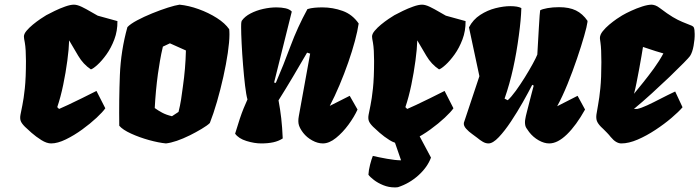

<svg xmlns="http://www.w3.org/2000/svg" viewBox="-20 -608 3012 827"><path d="M200.2 9.8Q181.2 9.8 158.2 -4.6Q135.3 -19 115.7 -36.1Q96.2 -53.2 87.4 -62Q72.8 -76.7 69.1 -87.4Q65.4 -98.1 68.1 -113.3Q70.8 -128.4 76.4 -155Q82 -181.6 86.9 -227.3Q91.8 -272.9 91.8 -345.7Q91.8 -369.1 90.6 -389.6Q89.4 -410.2 86.9 -424.3Q85 -434.1 84 -440.2Q83 -446.3 83 -450.7Q83 -461.9 94.2 -475.3Q105.5 -488.8 121.8 -502.2Q138.2 -515.6 154.1 -526.4Q169.9 -537.1 179.2 -542.5Q193.4 -550.3 215.6 -561Q237.8 -571.8 260.5 -579.8Q283.2 -587.9 298.3 -587.9Q312.5 -587.9 332.3 -578.4Q352.1 -568.8 370.8 -557.6Q389.6 -546.4 400.9 -540.5L485.8 -517.1Q486.3 -474.6 472.4 -438Q458.5 -401.4 438.5 -373.5Q418.5 -345.7 399.9 -328.9Q381.3 -312 371.6 -309.1Q338.4 -331.1 316.9 -367.7Q295.4 -404.3 277.8 -434.1Q276.9 -397.9 270 -346.7Q263.2 -295.4 252.2 -242.4Q241.2 -189.5 226.6 -146.5L234.4 -138.7Q246.1 -143.6 273.2 -156.2Q300.3 -168.9 333.5 -185.3Q366.7 -201.7 395.5 -216.3L433.6 -141.6Q422.9 -126 396 -100.8Q369.1 -75.7 334.2 -50.3Q299.3 -24.9 263.7 -7.6Q228 9.8 200.2 9.8Z M694.8 9.8Q663.6 6.8 622.1 -4.6Q580.6 -16.1 544.7 -32.5Q508.8 -48.8 493.7 -66.4Q492.2 -177.2 496.3 -283.7Q500.5 -390.1 528.8 -491.2Q541.5 -504.9 570.8 -520.5Q600.1 -536.1 635.5 -550.5Q670.9 -564.9 703.1 -575.2Q735.4 -585.4 753.4 -587.9Q793 -584 835.7 -568.6Q878.4 -553.2 914.1 -530.5Q949.7 -507.8 967.3 -481.9Q967.8 -477.5 968 -471.9Q968.3 -466.3 968.3 -460Q968.3 -428.2 961.2 -379.9Q954.1 -331.5 941.9 -276.9Q929.7 -222.2 914.6 -169.9Q899.4 -117.7 883.8 -78.1Q873 -67.4 847.9 -52.5Q822.8 -37.6 798.3 -25.4Q736.8 4.9 694.8 9.8ZM720.7 -107.4 749 -126Q755.9 -153.8 760 -179.7Q764.2 -205.6 767.6 -233.9Q773.4 -274.4 776.6 -312.3Q779.8 -350.1 780.8 -390.6L711.9 -421.4L681.6 -407.2Q673.8 -374.5 668.9 -345Q664.1 -315.4 660.2 -289.6Q650.4 -217.3 646.5 -142.6Q660.6 -132.3 678.2 -122.8Q695.8 -113.3 720.7 -107.4Z M1105.5 9.8Q1075.7 9.8 1041.7 -0.7Q1007.8 -11.2 992.7 -32.2Q1004.4 -70.8 1012.9 -96.4Q1021.5 -122.1 1029.3 -141.1Q1037.1 -160.2 1045.9 -179.7Q1040.5 -198.2 1035.6 -238.8Q1030.8 -279.3 1026.9 -328.1Q1022.9 -377 1020.8 -421.1Q1018.6 -465.3 1018.6 -491.2Q1018.6 -508.3 1019.5 -511.7Q1020.5 -515.1 1021 -518.1Q1034.2 -537.1 1059.1 -550Q1084 -563 1113.8 -569.6Q1143.6 -576.2 1170.4 -576.2Q1191.9 -576.2 1209.7 -572.3Q1227.5 -568.4 1236.8 -558.1L1160.6 -252.4L1168 -251Q1201.7 -329.1 1231.4 -409.7Q1261.2 -490.2 1304.2 -568.8Q1318.4 -573.2 1334.7 -574.7Q1351.1 -576.2 1368.2 -576.2Q1413.6 -576.2 1455.8 -561Q1498 -545.9 1524.9 -506.8Q1520.5 -475.6 1508.8 -431.9Q1497.1 -388.2 1480 -339.1Q1462.9 -290 1442.4 -241.5Q1421.9 -192.9 1400.4 -151.9L1486.3 -195.3L1520 -136.2Q1505.9 -105 1481 -71Q1456.1 -37.1 1427 -13.7Q1397.9 9.8 1370.6 9.8Q1348.1 9.8 1324.7 -3.2Q1301.3 -16.1 1286.1 -35.6Q1272.5 -53.2 1267.6 -68.6Q1262.7 -84 1267.1 -107.9L1315.9 -377L1302.7 -381.3Q1272.5 -329.1 1241.9 -277.6Q1211.4 -226.1 1179.7 -175.8Q1187 -136.7 1191.4 -98.4Q1195.8 -60.1 1197.8 -11.7Q1179.7 0 1157 4.9Q1134.3 9.8 1105.5 9.8Z M1699.7 9.8Q1680.7 9.8 1657.7 -4.6Q1634.8 -19 1615.2 -36.1Q1595.7 -53.2 1586.9 -62Q1572.3 -76.7 1568.6 -87.4Q1564.9 -98.1 1567.6 -113.3Q1570.3 -128.4 1575.9 -155Q1581.5 -181.6 1586.4 -227.3Q1591.3 -272.9 1591.3 -345.7Q1591.3 -369.1 1590.1 -389.6Q1588.9 -410.2 1586.4 -424.3Q1584.5 -434.1 1583.5 -440.2Q1582.5 -446.3 1582.5 -450.7Q1582.5 -461.9 1593.8 -475.3Q1605 -488.8 1621.3 -502.2Q1637.7 -515.6 1653.6 -526.4Q1669.4 -537.1 1678.7 -542.5Q1692.9 -550.3 1715.1 -561Q1737.3 -571.8 1760 -579.8Q1782.7 -587.9 1797.9 -587.9Q1812 -587.9 1831.8 -578.4Q1851.6 -568.8 1870.4 -557.6Q1889.2 -546.4 1900.4 -540.5L1985.4 -517.1Q1985.8 -474.6 1971.9 -438Q1958 -401.4 1938 -373.5Q1918 -345.7 1899.4 -328.9Q1880.9 -312 1871.1 -309.1Q1837.9 -331.1 1816.4 -367.7Q1794.9 -404.3 1777.3 -434.1Q1776.4 -397.9 1769.5 -346.7Q1762.7 -295.4 1751.7 -242.4Q1740.7 -189.5 1726.1 -146.5L1733.9 -138.7Q1745.6 -143.6 1772.7 -156.2Q1799.8 -168.9 1833 -185.3Q1866.2 -201.7 1895 -216.3L1933.1 -141.6Q1922.4 -126 1895.5 -100.8Q1868.7 -75.7 1833.7 -50.3Q1798.8 -24.9 1763.2 -7.6Q1727.5 9.8 1699.7 9.8ZM1679.7 199.2Q1654.3 199.2 1630.9 189.7Q1607.4 180.2 1590.6 167.2Q1573.7 154.3 1566.9 144.5Q1567.9 125 1574 101.3Q1580.1 77.6 1585.9 63.5Q1610.4 69.3 1647 75.9Q1683.6 82.5 1707.5 82.5L1656.2 -65.9L1763.7 -65.4L1836.4 70.8Q1821.3 111.8 1782.5 147Q1743.7 182.1 1694.3 198.2Q1690.9 198.7 1687.3 199Q1683.6 199.2 1679.7 199.2Z M2084 9.8Q2071.8 9.8 2059.6 2.7Q2047.4 -4.4 2034.7 -15.1Q2028.8 -20 2014.2 -30.3Q1999.5 -40.5 1987.8 -53.5Q1976.1 -66.4 1978 -79.1L2044.9 -279.8L2000 -490.2Q2017.6 -523.9 2048.6 -543.9Q2079.6 -564 2114.5 -572.8Q2149.4 -581.5 2177.7 -581.5Q2210.4 -581.5 2225.6 -573.2Q2224.1 -522.9 2214.8 -455.1Q2205.1 -381.3 2190.2 -313.7Q2175.3 -246.1 2153.3 -183.1L2167 -176.3Q2182.1 -189.9 2201.7 -216.8Q2221.2 -243.7 2240.5 -274.7Q2259.8 -305.7 2274.4 -332.5Q2289.1 -359.4 2294.4 -373Q2298.8 -450.2 2301 -488.5Q2303.2 -526.9 2304.4 -541.7Q2305.7 -556.6 2306.6 -563.5Q2314.9 -568.8 2337.9 -573Q2360.8 -577.1 2388.2 -577.1Q2431.6 -577.1 2460.7 -563Q2489.7 -548.8 2510.7 -518.1L2510.3 -512.7Q2508.3 -495.6 2496.1 -452.9Q2483.9 -410.2 2465.3 -355.5Q2446.8 -300.8 2424.6 -246.1Q2402.3 -191.4 2379.9 -150.4L2467.8 -195.3L2500 -136.2Q2461.9 -67.9 2421.9 -29.1Q2381.8 9.8 2345.7 9.8Q2323.7 9.8 2300 -3.7Q2276.4 -17.1 2259.3 -39.1Q2253.9 -46.9 2247.6 -55.9Q2241.2 -64.9 2241.2 -82Q2241.2 -88.9 2242.9 -96.9Q2244.6 -105 2245.1 -108.4Q2245.1 -109.4 2248.8 -123.5Q2252.4 -137.7 2257.8 -158.7Q2263.2 -179.7 2268.8 -201.4Q2274.4 -223.1 2278.8 -239.3L2272.5 -242.7Q2256.3 -210.9 2232.2 -168.2Q2208 -125.5 2180.9 -84.7Q2153.8 -43.9 2128.4 -17.1Q2103 9.8 2084 9.8Z M2656.2 9.8Q2645.5 9.8 2634.3 3.4Q2623 -2.9 2610.4 -18.1Q2604 -25.4 2603 -27.1Q2602.1 -28.8 2594.2 -36.6Q2586.9 -44.4 2578.9 -52Q2570.8 -59.6 2568.4 -62Q2554.7 -76.2 2550.8 -87.6Q2546.9 -99.1 2549.1 -115.2Q2551.3 -131.3 2556.4 -158Q2561.5 -184.6 2565.9 -228.5Q2570.3 -272.5 2570.3 -340.3Q2570.3 -370.1 2569.3 -390.4Q2568.4 -410.6 2566.4 -424.3Q2564.9 -432.6 2564.5 -438.2Q2564 -443.8 2564 -444.3Q2564 -458 2575.7 -472.9Q2587.4 -487.8 2604 -501.7Q2620.6 -515.6 2636.2 -526.4Q2651.9 -537.1 2659.7 -541.5Q2675.3 -550.8 2698.7 -561.5Q2722.2 -572.3 2746.3 -580.1Q2770.5 -587.9 2787.6 -587.9Q2794.4 -587.4 2803 -584.5Q2811.5 -581.5 2822.8 -572.8Q2855.5 -547.9 2877.7 -534.7Q2899.9 -521.5 2918.9 -513.7Q2938 -505.9 2960 -497.1Q2966.8 -494.1 2969.2 -488.5Q2971.7 -482.9 2972.2 -461.9Q2972.7 -439.5 2967.5 -410.9Q2962.4 -382.3 2952.1 -366.7Q2948.7 -361.3 2924.6 -336.7Q2900.4 -312 2864.3 -277.3Q2828.1 -242.7 2787.6 -205.8Q2747.1 -168.9 2710.4 -138.7H2724.1Q2741.2 -142.1 2767.6 -154.3Q2793.9 -166.5 2825.4 -182.9Q2856.9 -199.2 2888.2 -213.9L2919.9 -146Q2903.3 -126.5 2872.3 -100.1Q2841.3 -73.7 2803.2 -48.6Q2765.1 -23.4 2726.6 -6.8Q2688 9.8 2656.2 9.8ZM2710.4 -203.6Q2727.1 -224.1 2750 -252.4Q2772.9 -280.8 2796.4 -313Q2819.8 -345.2 2837.4 -377.9Q2826.2 -380.9 2803.7 -387.9Q2781.2 -395 2749.5 -405.8Q2747.6 -393.1 2743.2 -367.4Q2738.8 -341.8 2733.2 -311.3Q2727.5 -280.8 2721.9 -252.4Q2716.3 -224.1 2711.4 -206.1Q2711.4 -206.1 2710.9 -205.1Q2710.4 -204.1 2710.4 -203.6Z"/></svg>

Font: Fruktur
Style: Italic
Weight: 400
Italic angle: -8°
Designer: Viktoriya Grabowska, Eben Sorkin
Foundry: Viktoriya Grabowska
Version: Version 1.008; ttfautohint (v1.8.4.7-5d5b)